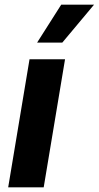

<svg xmlns="http://www.w3.org/2000/svg" viewBox="-20 -798 421 818"><path d="M14.9 0 105.8 -545.5H257.1L166.2 0ZM138.1 -616.5 240.8 -778.1H380.7L245.4 -616.5Z"/></svg>

Font: Inter P
Style: Bold Italic
Weight: 700
Italic angle: 9.39999°
Designer: Rasmus Andersson
Foundry: rsms
Version: Version 3.018;git-588b23468